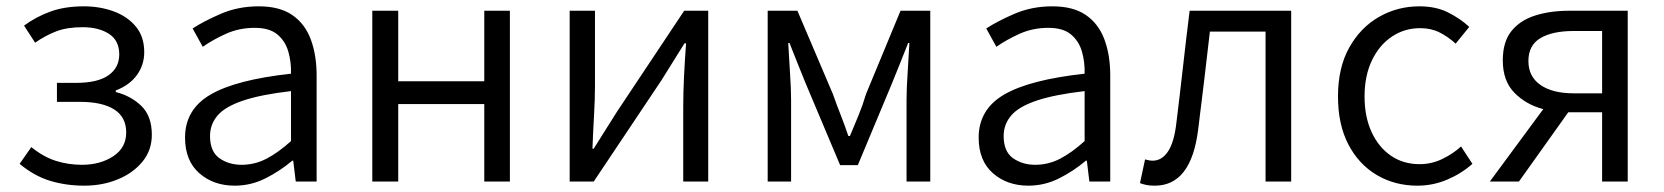

<svg xmlns="http://www.w3.org/2000/svg" viewBox="-20 -574 5260 607"><path d="M246 13Q190 13 139.5 -2Q89 -17 42 -56L79 -109Q117 -78 156.5 -65.5Q196 -53 239 -53Q297 -53 338 -80Q379 -107 379 -155Q379 -204 341 -228Q303 -252 233 -252H160V-312H220Q289 -312 323 -336Q357 -360 357 -402Q357 -446 324.5 -467Q292 -488 241 -488Q192 -488 158 -475Q124 -462 91 -439L56 -493Q94 -521 139.5 -537.5Q185 -554 245 -554Q296 -554 339.5 -538Q383 -522 409.5 -490Q436 -458 436 -409Q436 -369 413 -337Q390 -305 346 -288V-283Q394 -271 427 -239Q460 -207 460 -148Q460 -99 430.5 -63Q401 -27 352.5 -7Q304 13 246 13Z M722 13Q655 13 610 -26.5Q565 -66 565 -139Q565 -228 645.5 -275Q726 -322 900 -341Q901 -378 891.5 -411Q882 -444 857 -465Q832 -486 785 -486Q736 -486 694 -467Q652 -448 621 -426L589 -484Q624 -507 678.5 -530.5Q733 -554 798 -554Q864 -554 904 -526.5Q944 -499 962.5 -449.5Q981 -400 981 -335V0H915L907 -66H904Q865 -33 819 -10Q773 13 722 13ZM744 -53Q785 -53 822 -72Q859 -91 900 -128V-286Q805 -275 748.5 -256Q692 -237 668 -209Q644 -181 644 -144Q644 -95 673.5 -74Q703 -53 744 -53Z M1157 0V-540H1239V-317H1511V-540H1592V0H1511V-245H1239V0Z M1781 0V-540H1861V-304Q1861 -261 1858 -209Q1855 -157 1853 -104H1857Q1873 -129 1893.5 -162Q1914 -195 1930 -220L2143 -540H2219V0H2140V-236Q2140 -280 2142.5 -332Q2145 -384 2149 -437H2144Q2128 -412 2107.5 -378.5Q2087 -345 2071 -320L1857 0Z M2407 0V-540H2501L2613 -277Q2625 -243 2638 -210Q2651 -177 2662 -144H2667Q2681 -177 2694.5 -210Q2708 -243 2718 -277L2827 -540H2921V0H2846V-258Q2846 -293 2849.5 -344.5Q2853 -396 2855 -438H2851Q2839 -407 2826 -375Q2813 -343 2801 -313L2692 -52H2636L2526 -313Q2514 -343 2501 -375Q2488 -407 2476 -438H2472Q2474 -396 2477.5 -344.5Q2481 -293 2481 -258V0Z M3231 13Q3164 13 3119 -26.5Q3074 -66 3074 -139Q3074 -228 3154.5 -275Q3235 -322 3409 -341Q3410 -378 3400.5 -411Q3391 -444 3366 -465Q3341 -486 3294 -486Q3245 -486 3203 -467Q3161 -448 3130 -426L3098 -484Q3133 -507 3187.5 -530.5Q3242 -554 3307 -554Q3373 -554 3413 -526.5Q3453 -499 3471.5 -449.5Q3490 -400 3490 -335V0H3424L3416 -66H3413Q3374 -33 3328 -10Q3282 13 3231 13ZM3253 -53Q3294 -53 3331 -72Q3368 -91 3409 -128V-286Q3314 -275 3257.5 -256Q3201 -237 3177 -209Q3153 -181 3153 -144Q3153 -95 3182.5 -74Q3212 -53 3253 -53Z M3631 13Q3616 13 3605.5 11Q3595 9 3584 5L3600 -70Q3605 -69 3611 -67.5Q3617 -66 3624 -66Q3653 -66 3672.5 -95Q3692 -124 3699 -185Q3710 -274 3720 -363Q3730 -452 3741 -540H4062V0H3981V-474H3805Q3796 -397 3787 -320Q3778 -243 3768 -165Q3746 13 3631 13Z M4461 13Q4390 13 4333 -20.5Q4276 -54 4243 -117Q4210 -180 4210 -269Q4210 -360 4245.5 -423.5Q4281 -487 4339.5 -520.5Q4398 -554 4467 -554Q4520 -554 4558.5 -534.5Q4597 -515 4625 -489L4582 -436Q4558 -458 4531 -471.5Q4504 -485 4470 -485Q4420 -485 4380 -458Q4340 -431 4317 -382.5Q4294 -334 4294 -269Q4294 -205 4316 -157Q4338 -109 4377 -82Q4416 -55 4468 -55Q4506 -55 4540 -71.5Q4574 -88 4599 -111L4635 -56Q4600 -25 4555 -6Q4510 13 4461 13Z M4955 -279H5045V-476H4955Q4888 -476 4850 -453.5Q4812 -431 4812 -381Q4812 -332 4850 -305.5Q4888 -279 4955 -279ZM4690 0 4859 -229Q4805 -243 4768 -280.5Q4731 -318 4731 -383Q4731 -442 4758.5 -476Q4786 -510 4833.5 -525Q4881 -540 4940 -540H5126V0H5045V-219H4939H4938L4782 0Z"/></svg>

Font: Source Han Sans SC Normal
Style: Regular
Weight: 350
Designer: Ryoko NISHIZUKA 西塚涼子 (kana, bopomofo & ideographs); Paul D. Hunt (Latin, Greek & Cyrillic); Sandoll Communications 산돌커뮤니
Foundry: Adobe
Version: Version 2.004;hotconv 1.0.118;makeotfexe 2.5.65603